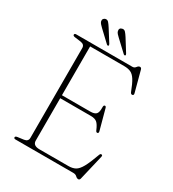

<svg xmlns="http://www.w3.org/2000/svg" viewBox="-208 -975 997 1107"><g transform="rotate(30 290.0 -422.0)"><path d="M50.5 -691.5Q50.5 -700 62 -700H436Q449 -700 457 -711Q465 -722 474.5 -722Q483.5 -722 486.5 -710.5L523 -573.5Q526 -561 516 -559.5Q506.5 -558 502 -570Q484 -617.5 469 -641Q454 -664.5 436.2 -672.2Q418.5 -680 392.5 -680H166V-355H354Q382 -355 393 -366.5Q404 -378 403 -411Q402.5 -425 409.5 -426.5Q418 -429 421 -416L457 -283Q460 -271 451.5 -269Q443.5 -267.5 439 -278.5Q425 -312 411 -323.5Q397 -335 370.5 -335H166V-53Q166 -20 210 -20H402.5Q429.5 -20 448 -30Q466.5 -40 483.8 -71Q501 -102 523.5 -164.5Q527 -174.5 534.5 -173.5Q543.5 -173 540 -159.5L501 5.5Q498.5 17.5 489 17.5Q480 17.5 471 8.8Q462 0 447 0H62Q50.5 0 50.5 -8.5Q50.5 -16 64 -18L105 -23.5Q131.5 -27.5 131.5 -51V-649Q131.5 -672.5 105 -676.5L64 -682Q50.5 -684 50.5 -691.5ZM203.5 -828.5 254 -748.5Q259 -740 255.5 -736.5Q250.5 -732.5 244 -738.5L173 -805.5Q165 -813.5 158 -820.8Q151 -828 148.5 -837Q146.5 -846.5 151 -853Q155.5 -859.5 163.5 -861.5Q176 -864 184.5 -854.5Q193 -845 203.5 -828.5ZM316 -828.5 366 -748.5Q371.5 -740 367.5 -736.5Q362.5 -732.5 356 -738.5L284.5 -805.5Q276.5 -813 269.5 -820.5Q262.5 -828 260.5 -836.5Q256 -856.5 275.5 -861Q288 -864 296.8 -854.5Q305.5 -845 316 -828.5Z"/></g></svg>

Font: Fraunces 72pt S050 Thin
Style: Regular
Weight: 100
Version: Version 1.000; ttfautohint (v1.8.3)